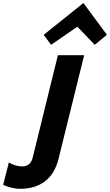

<svg xmlns="http://www.w3.org/2000/svg" viewBox="-203 -979 696 1214"><path d="M329.1 -629.9 167 25.9Q143.1 120.6 81.1 167.7Q19 214.8 -75.2 214.8Q-126.5 214.8 -183.1 189.9L-147 47.9Q-106.9 73.2 -60.1 73.2Q-37.1 73.2 -20.3 59.6Q-3.4 45.9 2.9 21L163.1 -629.9ZM325.2 -959 473.1 -758.8 396 -695.8 286.1 -810.1 120.1 -695.8 73.2 -758.8 323.2 -959Z"/></svg>

Font: Sinkin Sans 700 Bold Italic
Style: Bold Italic
Weight: 700
Italic angle: -112°
Designer: Keith Bates
Foundry: K-Type
Version: Sinkin Sans (version 1.0)  by Keith Bates   •   © 2014   www